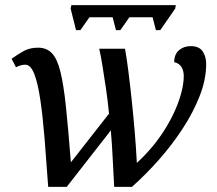

<svg xmlns="http://www.w3.org/2000/svg" viewBox="-20 -725 843 745"><path d="M275 -608 254 -692 257 -705H662L660 -692L602 -608H585L572 -658H482L447 -608H430L417 -658H327L292 -608ZM167 0Q160 -101 153 -187Q146 -273 136.5 -337.5Q127 -402 113 -438Q99 -474 78 -474Q70 -474 60.5 -471.5Q51 -469 42 -464L25 -497Q50 -515 73 -527.5Q96 -540 128 -540Q161 -540 181.5 -518.5Q202 -497 214.5 -446.5Q227 -396 236 -309.5Q245 -223 255 -95L403 -284Q398 -336 391 -383Q384 -430 377.5 -470Q371 -510 365 -536H465Q471 -504 477.5 -453.5Q484 -403 490.5 -342Q497 -281 502.5 -216.5Q508 -152 511 -93Q544 -123 572.5 -157.5Q601 -192 623.5 -229Q646 -266 661.5 -302Q677 -338 685 -371Q693 -404 693 -430Q693 -450 684.5 -464.5Q676 -479 656 -484Q656 -514 674.5 -530Q693 -546 720 -546Q753 -546 766.5 -525.5Q780 -505 780 -477Q780 -417 755 -353Q730 -289 688.5 -225.5Q647 -162 596 -104.5Q545 -47 492 0H423Q420 -50 417.5 -106Q415 -162 410 -219L239 0Z"/></svg>

Font: ET Text
Style: Italic
Weight: 470
Italic angle: -12°
Designer: Monotype Design Team
Foundry: Monotype Imaging Inc.
Version: Version 2.009